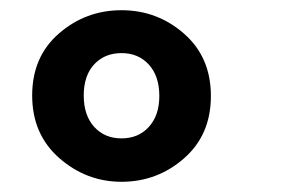

<svg xmlns="http://www.w3.org/2000/svg" viewBox="-20 -728 561 376"><path d="M218 -372Q149 -372 96 -418.5Q43 -465 43 -541Q43 -617 95.5 -662.5Q148 -708 218 -708Q288 -708 340.5 -662Q393 -616 393 -540Q393 -464 340.5 -418Q288 -372 218 -372ZM292 -540Q292 -579 271.5 -601.5Q251 -624 218 -624Q185 -624 164.5 -602Q144 -580 144 -541Q144 -502 164.5 -479.5Q185 -457 218 -457Q251 -457 271.5 -479.5Q292 -502 292 -540Z"/></svg>

Font: FiraGO SemiBold
Style: Regular
Weight: 600
Designer: bBox Type
Foundry: bBox Type GmbH
Version: Version 1.001;PS 001.001;hotconv 1.0.88;makeotf.lib2.5.64775